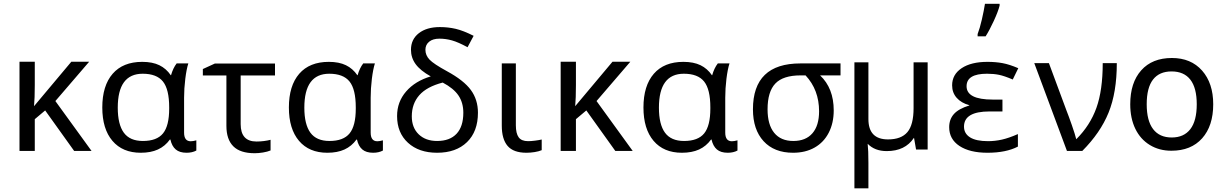

<svg xmlns="http://www.w3.org/2000/svg" viewBox="-20 -799 6486 1019"><path d="M358.4 -471.2H453.1L273.9 -262.7L465.8 2H373.5L219.7 -212.9L164.6 -166.5V2H83.5V-471.2H164.6V-347.7Q164.6 -276.9 160.6 -235.4Z M738.3 -50.8Q812.5 -50.8 845.2 -91.1Q877.9 -131.3 877.9 -222.7V-229Q877.9 -325.2 844.7 -366.5Q811.5 -407.7 737.3 -407.7Q605 -407.7 605 -227.5Q605 -138.7 637.2 -94.7Q669.4 -50.8 738.3 -50.8ZM727.1 11.7Q630.4 11.7 576.7 -51.5Q522.9 -114.7 522.9 -228.5Q522.9 -344.2 577.9 -407.5Q632.8 -470.7 734.9 -470.7Q789.1 -470.7 825.7 -452.9Q862.3 -435.1 886.2 -399.9H887.7Q898.4 -437.5 917.5 -462.4H979.5Q969.7 -432.1 963.4 -380.6Q957 -329.1 957 -280.3V-95.2Q957 -49.3 992.2 -49.3Q1004.4 -49.3 1022 -54.2V0Q1000 11.7 970.2 11.7Q933.1 11.7 912.6 -5.9Q892.1 -23.4 884.3 -58.6H881.8Q856 -22.9 818.1 -5.6Q780.3 11.7 727.1 11.7Z M1439.5 -461.9V-398.4H1257.3V-140.1Q1257.3 -47.9 1341.3 -47.9Q1360.8 -47.9 1381.3 -50.5Q1401.9 -53.2 1416 -57.1V-0.5Q1399.9 6.3 1376 10.3Q1352.1 14.2 1332 14.2Q1254.9 14.2 1218.3 -22.5Q1181.6 -59.1 1181.6 -130.9V-398.4H1056.6V-432.6L1120.6 -461.9Z M1728.5 -50.8Q1802.7 -50.8 1835.4 -91.1Q1868.2 -131.3 1868.2 -222.7V-229Q1868.2 -325.2 1835 -366.5Q1801.8 -407.7 1727.5 -407.7Q1595.2 -407.7 1595.2 -227.5Q1595.2 -138.7 1627.4 -94.7Q1659.7 -50.8 1728.5 -50.8ZM1717.3 11.7Q1620.6 11.7 1566.9 -51.5Q1513.2 -114.7 1513.2 -228.5Q1513.2 -344.2 1568.1 -407.5Q1623 -470.7 1725.1 -470.7Q1779.3 -470.7 1815.9 -452.9Q1852.5 -435.1 1876.5 -399.9H1877.9Q1888.7 -437.5 1907.7 -462.4H1969.7Q1960 -432.1 1953.6 -380.6Q1947.3 -329.1 1947.3 -280.3V-95.2Q1947.3 -49.3 1982.4 -49.3Q1994.6 -49.3 2012.2 -54.2V0Q1990.2 11.7 1960.4 11.7Q1923.3 11.7 1902.8 -5.9Q1882.3 -23.4 1874.5 -58.6H1872.1Q1846.2 -22.9 1808.3 -5.6Q1770.5 11.7 1717.3 11.7Z M2266.1 -393.6Q2210.9 -424.3 2186 -458.5Q2161.1 -492.7 2161.1 -534.7Q2161.1 -590.3 2202.9 -622.8Q2244.6 -655.3 2314.5 -655.3Q2358.4 -655.3 2398.4 -646Q2438.5 -636.7 2493.7 -608.9L2461.4 -548.3Q2412.1 -575.2 2378.9 -584.5Q2345.7 -593.8 2312 -593.8Q2277.3 -593.8 2257.6 -577.6Q2237.8 -561.5 2237.8 -534.7Q2237.8 -505.4 2259.8 -482.4Q2281.7 -459.5 2352.5 -420.9Q2441.4 -372.6 2479 -321.3Q2516.6 -270 2516.6 -200.7Q2516.6 -101.1 2458.5 -44.7Q2400.4 11.7 2299.8 11.7Q2203.1 11.7 2145.3 -41.3Q2087.4 -94.2 2087.4 -183.1Q2087.4 -258.3 2135.5 -313.7Q2183.6 -369.1 2266.1 -393.6ZM2439 -200.7Q2439 -253.9 2413.3 -292Q2387.7 -330.1 2329.6 -360.8Q2245.1 -338.9 2205.3 -293.7Q2165.5 -248.5 2165.5 -181.6Q2165.5 -121.6 2202.1 -86.2Q2238.8 -50.8 2299.8 -50.8Q2367.2 -50.8 2403.1 -89.1Q2439 -127.4 2439 -200.7Z M2717.8 -462.4V-134.3Q2717.8 -90.8 2732.7 -70.3Q2747.6 -49.8 2782.7 -49.8Q2798.3 -49.8 2819.3 -52.5Q2840.3 -55.2 2855 -58.6V-2Q2840.3 4.4 2817.6 8.1Q2794.9 11.7 2773.9 11.7Q2705.1 11.7 2674.1 -24.4Q2643.1 -60.5 2643.1 -132.3V-462.4Z M3230.5 -471.2H3325.2L3146 -262.7L3337.9 2H3245.6L3091.8 -212.9L3036.6 -166.5V2H2955.6V-471.2H3036.6V-347.7Q3036.6 -276.9 3032.7 -235.4Z M3610.4 -50.8Q3684.6 -50.8 3717.3 -91.1Q3750 -131.3 3750 -222.7V-229Q3750 -325.2 3716.8 -366.5Q3683.6 -407.7 3609.4 -407.7Q3477.1 -407.7 3477.1 -227.5Q3477.1 -138.7 3509.3 -94.7Q3541.5 -50.8 3610.4 -50.8ZM3599.1 11.7Q3502.4 11.7 3448.7 -51.5Q3395 -114.7 3395 -228.5Q3395 -344.2 3450 -407.5Q3504.9 -470.7 3606.9 -470.7Q3661.1 -470.7 3697.8 -452.9Q3734.4 -435.1 3758.3 -399.9H3759.8Q3770.5 -437.5 3789.6 -462.4H3851.6Q3841.8 -432.1 3835.4 -380.6Q3829.1 -329.1 3829.1 -280.3V-95.2Q3829.1 -49.3 3864.3 -49.3Q3876.5 -49.3 3894 -54.2V0Q3872.1 11.7 3842.3 11.7Q3805.2 11.7 3784.7 -5.9Q3764.2 -23.4 3756.3 -58.6H3753.9Q3728 -22.9 3690.2 -5.6Q3652.3 11.7 3599.1 11.7Z M4404.8 -212.9Q4404.8 -146 4378.4 -94.7Q4352.1 -43.5 4303.5 -15.9Q4254.9 11.7 4189 11.7Q4088.9 11.7 4032.5 -49.8Q3976.1 -111.3 3976.1 -218.8Q3976.1 -462.4 4228 -462.4H4440.9V-398.9H4332.5Q4404.8 -330.6 4404.8 -212.9ZM4053.7 -218.8Q4053.7 -137.2 4088.9 -94Q4124 -50.8 4190.4 -50.8Q4256.3 -50.8 4291.7 -91.6Q4327.1 -132.3 4327.1 -208.5Q4327.1 -321.8 4255.4 -398.9H4229Q4136.2 -398.9 4095 -355.7Q4053.7 -312.5 4053.7 -218.8Z M4588.9 -167Q4588.9 -59.1 4692.9 -59.1Q4763.2 -59.1 4795.9 -97.9Q4828.6 -136.7 4828.6 -225.1V-468.3H4903.3V-5.4H4841.8L4831.1 -66.9H4830.1Q4783.7 2.9 4686.5 2.9Q4622.6 2.9 4585.4 -35.6H4585Q4588.9 -2.4 4588.9 64.9V200.7H4514.6V-468.3H4588.9Z M5300.3 -270.5V-207.5H5231.9Q5096.2 -207.5 5096.2 -127Q5096.2 -90.3 5128.2 -70.1Q5160.2 -49.8 5224.1 -49.8Q5260.7 -49.8 5297.6 -58.1Q5334.5 -66.4 5382.3 -87.4V-21Q5319.3 11.7 5220.7 11.7Q5126.5 11.7 5072 -24.4Q5017.6 -60.5 5017.6 -124Q5017.6 -165.5 5042.5 -193.6Q5067.4 -221.7 5124.5 -239.3V-240.7Q5081.5 -252.4 5057.4 -279.8Q5033.2 -307.1 5033.2 -346.2Q5033.2 -403.3 5083.5 -437Q5133.8 -470.7 5220.7 -470.7Q5264.2 -470.7 5301 -463.9Q5337.9 -457 5384.3 -437L5355 -377Q5310.5 -396 5282 -401.9Q5253.4 -407.7 5218.3 -407.7Q5109.9 -407.7 5109.9 -341.3Q5109.9 -270.5 5248.5 -270.5ZM5168.5 -618.2Q5180.2 -648.4 5191.2 -696.3Q5202.1 -744.1 5207.5 -778.8H5285.2V-769Q5277.3 -737.8 5254.4 -688Q5231.4 -638.2 5210.9 -606H5168.5Z M5469.2 -463.9H5546.9L5639.6 -213.9Q5650.9 -185.5 5668.5 -135.3Q5686 -85 5691.9 -60.5H5692.4Q5765.6 -133.3 5799.1 -226.8Q5832.5 -320.3 5832.5 -463.9H5907.2Q5907.2 -308.6 5863.5 -201.2Q5819.8 -93.8 5724.1 2H5642.6Z M6418.9 -245.6Q6418.9 -130.9 6360.1 -64.9Q6301.3 1 6196.8 1Q6132.3 1 6082.3 -29.5Q6032.2 -60.1 6005.4 -115.7Q5978.5 -171.4 5978.5 -245.6Q5978.5 -360.4 6036.9 -425.8Q6095.2 -491.2 6199.7 -491.2Q6300.8 -491.2 6359.9 -424.3Q6418.9 -357.4 6418.9 -245.6ZM6065.9 -245.6Q6065.9 -158.2 6099.9 -113.8Q6133.8 -69.3 6198.7 -69.3Q6263.2 -69.3 6297.4 -113.5Q6331.5 -157.7 6331.5 -245.6Q6331.5 -332.5 6297.6 -376.2Q6263.7 -419.9 6197.8 -419.9Q6132.8 -419.9 6099.4 -376.7Q6065.9 -333.5 6065.9 -245.6Z"/></svg>

Font: XL-Viking
Style: Regular
Weight: 400
Foundry: Ascender Corporation
Version: Version 1.10 March 23, 2015